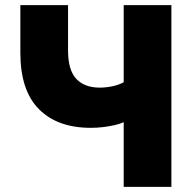

<svg xmlns="http://www.w3.org/2000/svg" viewBox="-20 -725 762 745"><path d="M460 0V-251Q445 -244 425 -239.5Q405 -235 381.5 -232Q358 -229 332 -229Q203 -229 131 -301.5Q59 -374 59 -520V-705H244V-530Q244 -453 276 -419Q308 -385 367 -385Q390 -385 415 -390Q440 -395 460 -406V-705H645V0Z"/></svg>

Font: Nunito Sans 7pt SemiCondensed Black
Style: Regular
Weight: 900
Width: 4
Designer: Vernon Adams
Foundry: Vernon Adams
Version: Version 3.101;gftools[0.9.27]